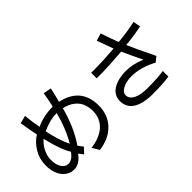

<svg xmlns="http://www.w3.org/2000/svg" viewBox="-52 -1272 1944 1944"><g transform="rotate(-45 920.0 -300.5)"><path d="M517 39Q635 24 707 -33Q748 -66 769.5 -112.5Q791 -159 791 -215Q791 -263 778 -302.5Q765 -342 742 -368Q689 -430 595 -450Q538 -234 431 -78Q443 -57 471 -25L417 33Q405 19 379 -16Q316 71 239 71Q165 71 114 10Q62 -55 62 -162Q62 -254 109 -333Q153 -406 221 -448Q207 -508 186 -644L269 -666Q278 -569 295 -483Q399 -534 534 -534Q550 -603 565 -694L651 -678Q630 -583 613 -523Q729 -500 797 -429Q872 -349 872 -213Q872 -73 781 16Q700 96 561 114ZM516 -460Q463 -459 409 -445Q355 -431 307 -407Q320 -338 342 -268Q364 -198 390 -146Q473 -288 516 -460ZM139 -167Q139 -94 166 -54Q194 -11 237 -11Q265 -11 290.5 -28Q316 -45 341 -81Q311 -129 284.5 -204.5Q258 -280 238 -370Q189 -325 164 -272.5Q139 -220 139 -167Z M1577 79Q1485 93 1343 93Q1199 93 1124 43Q1054 -4 1054 -93Q1054 -133 1072 -165.5Q1090 -198 1125 -220Q1196 -266 1315 -266Q1412 -266 1519 -221Q1452 -360 1417 -438Q1206 -422 1135 -422H1051V-501H1132Q1211 -501 1385 -514Q1352 -601 1321 -691L1401 -715Q1442 -593 1469 -524Q1609 -537 1719 -562L1733 -483Q1620 -459 1501 -449Q1544 -349 1639 -155L1586 -112Q1518 -149 1448 -169Q1380 -188 1316 -188Q1239 -188 1189 -161Q1137 -135 1137 -93Q1137 -45 1190 -16Q1244 13 1348 13Q1489 13 1577 -1Z"/></g></svg>

Font: LINE Seed Sans KR Regular
Style: Regular
Weight: 400
Designer: LINE VX Design & Sandoll Inc & Dalton Maag Ltd
Foundry: Sandoll Inc.
Version: Version 1.000